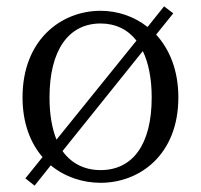

<svg xmlns="http://www.w3.org/2000/svg" viewBox="-20 -562 634 605"><path d="M430 -401C448 -364 458 -314 458 -255C458 -105 397 -26 297 -26C246 -26 205 -47 177 -86ZM158 -122C144 -157 136 -201 136 -255C136 -404 196 -488 297 -488C344 -488 383 -469 410 -434ZM526 -520 497 -542 445 -477C402 -511 349 -528 297 -528C173 -528 51 -437 51 -255C51 -174 76 -111 114 -67L60 0L89 23L140 -41C185 -4 241 14 297 14C420 14 542 -74 542 -255C542 -341 514 -407 472 -453Z"/></svg>

Font: Noto Serif CJK JP
Style: Regular
Weight: 400
Designer: Ryoko NISHIZUKA 西塚涼子 (kana & ideographs); Frank Grießhammer (Latin, Greek & Cyrillic); Wenlong ZHANG 张文龙 (bopomofo); San
Foundry: Adobe Systems Incorporated
Version: Version 1.000;PS 1;hotconv 16.6.53;makeotf.lib2.5.65590